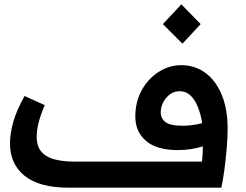

<svg xmlns="http://www.w3.org/2000/svg" viewBox="-20 -864 1134 884"><path d="M294 0Q162 0 94 -54Q26 -108 26 -204Q26 -248 41 -302Q56 -356 93 -422L186 -380Q165 -330 157 -296.5Q149 -263 149 -235Q149 -190 171 -165Q193 -140 232 -130Q271 -120 321 -120H910Q912 -141 913 -157Q914 -173 914 -190Q859 -173 799 -173Q701 -173 652 -215.5Q603 -258 603 -327Q603 -396 633 -449.5Q663 -503 711.5 -533.5Q760 -564 814 -564Q877 -564 925 -529Q973 -494 1000.5 -428.5Q1028 -363 1028 -272Q1028 -233 1024 -183.5Q1020 -134 1013.5 -85Q1007 -36 999 0ZM720 -347Q720 -318 742.5 -301.5Q765 -285 819 -285Q865 -285 911 -297Q905 -335 892 -369Q879 -403 858 -423.5Q837 -444 807 -444Q781 -444 761.5 -429Q742 -414 731 -392Q720 -370 720 -347ZM820 -663 730 -753 815 -844 904 -753Z"/></svg>

Font: Readex Pro Medium
Style: Regular
Weight: 500
Designer: Bonnie Shaver-Troup, Thomas Jockin
Foundry: Lexend
Version: Version 1.204; ttfautohint (v1.8.4.7-5d5b)